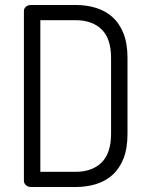

<svg xmlns="http://www.w3.org/2000/svg" viewBox="-20 -751 600 771"><path d="M283 -731Q327 -731 365 -719.5Q403 -708 431.5 -682.5Q460 -657 476 -616.5Q492 -576 492 -518V-214Q492 -155 476 -114.5Q460 -74 431.5 -48.5Q403 -23 365 -11.5Q327 0 283 0H106Q92 0 84 -7.5Q76 -15 76 -25V-707Q76 -717 84 -724Q92 -731 106 -731ZM142 -670V-61H283Q350 -61 388 -98.5Q426 -136 426 -214V-518Q426 -596 388 -633Q350 -670 283 -670Z"/></svg>

Font: AkaAcidDosis
Style: Regular
Weight: 400
Designer: Edgar Tolentino, Pablo Impallari, Igino Marini, Aka-Acid
Foundry: Edgar Tolentino, Pablo Impallari, Igino Marini, Cyberella
Version: Version 1.007